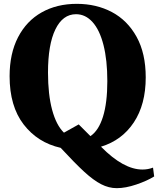

<svg xmlns="http://www.w3.org/2000/svg" viewBox="-20 -770 823 1000"><path d="M380 -750Q482 -750 563 -707Q644 -664 691.5 -578Q739 -492 739 -367Q739 -226 677 -132.5Q615 -39 506 -6Q623 113 722 113Q751 113 777 103L783 149Q746 172 690 191Q634 210 588 210Q547 210 507 189.5Q467 169 419 125Q371 81 296 0Q176 -27 103 -122Q30 -217 30 -373Q30 -491 74 -576Q118 -661 197 -705.5Q276 -750 380 -750ZM313 -79 390 -122 451 -61Q494 -90 516.5 -162.5Q539 -235 539 -347Q539 -457 519 -535.5Q499 -614 462 -655Q425 -696 376 -696Q307 -696 268.5 -617Q230 -538 230 -392Q230 -278 251.5 -198Q273 -118 313 -79Z"/></svg>

Font: Minipax
Style: Bold
Weight: 700
Designer: Raphaël Ronot, Igor Stepanchenko (Cyrillic)
Foundry: steppetype
Version: Version 1.002